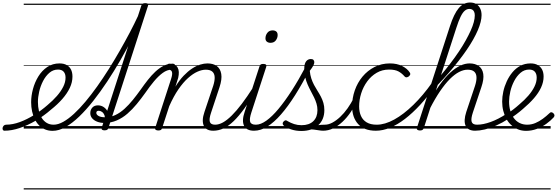

<svg xmlns="http://www.w3.org/2000/svg" viewBox="-189 -1024 4435 1529"><path d="M-154 17Q-163 17 -166.5 9.5Q-170 2 -168 -7Q-166 -16 -159 -23.5Q-152 -31 -140 -31Q-88 -31 -31 -52Q26 -73 83 -108.5Q140 -144 189 -187Q232 -223 264 -259.5Q296 -296 314.5 -333Q333 -370 333 -406Q333 -436 318 -453Q303 -470 273 -470Q262 -470 257.5 -477Q253 -484 254.5 -494Q256 -504 264 -511.5Q272 -519 285 -519Q320 -519 343 -505.5Q366 -492 377 -469Q388 -446 388 -414Q388 -369 367 -324.5Q346 -280 307.5 -236Q269 -192 216 -150Q160 -101 96 -63.5Q32 -26 -32 -4.5Q-96 17 -154 17ZM0 475H444V485H0ZM0 -20H444V0H0ZM0 -505H444V-500H0ZM0 -995H444V-985H0Z M230 18Q198 18 171 7Q144 -4 123 -25Q102 -46 88 -74.5Q74 -103 66.5 -137.5Q59 -172 59 -210Q59 -261 73.5 -315Q88 -369 116.5 -415.5Q145 -462 187.5 -490.5Q230 -519 285 -519Q295 -519 299 -511.5Q303 -504 301 -494Q299 -484 291.5 -477Q284 -470 273 -470Q234 -470 204 -444Q174 -418 153.5 -378Q133 -338 123 -294Q113 -250 113 -212Q113 -174 121 -141Q129 -108 144.5 -83.5Q160 -59 183.5 -45Q207 -31 238 -31Q274 -31 315 -54Q356 -77 400.5 -118Q445 -159 491.5 -214.5Q538 -270 585 -336Q632 -402 677 -473.5Q722 -545 764 -618.5Q806 -692 843.5 -763Q881 -834 911 -899Q915 -907 922.5 -910Q930 -913 937.5 -911.5Q945 -910 948.5 -904.5Q952 -899 949 -891Q911 -810 866 -722Q821 -634 770.5 -546Q720 -458 665 -375Q610 -292 554 -221Q498 -150 442.5 -96.5Q387 -43 333.5 -12.5Q280 18 230 18ZM444 475V485ZM444 -20V0ZM444 -505V-500ZM444 -995V-985Z M643 14Q631 14 624.5 9.5Q618 5 621 -7L936 -978Q940 -990 947 -994.5Q954 -999 967 -999Q983 -999 988.5 -993.5Q994 -988 989 -976L674 -4Q671 5 664.5 9.5Q658 14 643 14ZM444 475H958V485H444ZM444 -20H958V0H444ZM444 -505H958V-500H444ZM444 -995H958V-985H444Z M641 -45Q610 -45 584.5 -55Q559 -65 544.5 -82.5Q530 -100 530 -123Q530 -149 546 -167Q562 -185 591 -185Q617 -185 638 -170.5Q659 -156 669 -133Q679 -110 670 -82L642 -69Q649 -91 642.5 -107.5Q636 -124 623 -133Q610 -142 597 -142Q578 -142 578 -125Q578 -111 596 -100.5Q614 -90 649 -90Q692 -90 730 -108Q768 -126 802.5 -157.5Q837 -189 869 -228.5Q901 -268 931 -310Q959 -350 988 -387Q1017 -424 1048 -453Q1079 -482 1113 -499.5Q1147 -517 1186 -517Q1199 -517 1203 -509.5Q1207 -502 1204.5 -493Q1202 -484 1194.5 -476.5Q1187 -469 1177 -469Q1142 -469 1107 -443.5Q1072 -418 1037 -376Q1002 -334 967 -283Q935 -238 900 -195.5Q865 -153 826 -119Q787 -85 741 -65Q695 -45 641 -45ZM958 475H996V485H958ZM958 -20H996V0H958ZM958 -505H996V-500H958ZM958 -995H996V-985H958Z M1509 17Q1481 17 1462 7Q1443 -3 1434 -22.5Q1425 -42 1426 -69.5Q1427 -97 1439 -132L1509 -341Q1522 -382 1520.5 -410.5Q1519 -439 1501.5 -454Q1484 -469 1450 -469Q1419 -469 1383 -453Q1347 -437 1308.5 -402.5Q1270 -368 1232 -313Q1194 -258 1159 -179L1102 -4Q1099 6 1092.5 10.5Q1086 15 1071 15Q1059 15 1051.5 10Q1044 5 1047 -6L1173 -394Q1186 -433 1180.5 -451Q1175 -469 1152 -469Q1141 -469 1136.5 -476.5Q1132 -484 1133.5 -493Q1135 -502 1142 -509.5Q1149 -517 1161 -517Q1185 -517 1201 -509Q1217 -501 1225.5 -486Q1234 -471 1235 -450.5Q1236 -430 1230 -404L1208 -334Q1240 -386 1273.5 -421Q1307 -456 1340.5 -478Q1374 -500 1405 -509.5Q1436 -519 1463 -519Q1509 -519 1537.5 -498Q1566 -477 1573 -435Q1580 -393 1559 -329L1492 -127Q1475 -77 1482 -54Q1489 -31 1524 -31Q1534 -31 1538 -23.5Q1542 -16 1540.5 -7Q1539 2 1531 9.5Q1523 17 1509 17ZM995 475H1666V485H995ZM995 -20H1666V0H995ZM995 -505H1666V-500H995ZM995 -995H1666V-985H995Z M1509 17Q1498 17 1493.5 9.5Q1489 2 1490.5 -7Q1492 -16 1500.5 -23.5Q1509 -31 1524 -31Q1554 -31 1586.5 -49Q1619 -67 1656.5 -104Q1694 -141 1736.5 -197Q1779 -253 1828 -330Q1835 -341 1844 -339.5Q1853 -338 1858 -330Q1863 -322 1857 -312Q1804 -225 1758.5 -162Q1713 -99 1672 -59.5Q1631 -20 1591 -1.5Q1551 17 1509 17ZM1666 475V485ZM1666 -20V0ZM1666 -505V-500ZM1666 -995V-985Z M1834 17Q1804 17 1784 7Q1764 -3 1754.5 -22.5Q1745 -42 1746 -69.5Q1747 -97 1759 -132L1877 -494Q1881 -506 1887 -510.5Q1893 -515 1907 -515Q1923 -515 1929 -509Q1935 -503 1931 -491L1813 -129Q1796 -78 1803 -54.5Q1810 -31 1848 -31Q1859 -31 1863 -23.5Q1867 -16 1865.5 -7Q1864 2 1856 9.5Q1848 17 1834 17ZM1965 -683Q1948 -683 1936.5 -692Q1925 -701 1925 -719Q1925 -743 1940 -762.5Q1955 -782 1982 -782Q2000 -782 2011 -773Q2022 -764 2022 -745Q2022 -722 2007.5 -702.5Q1993 -683 1965 -683ZM1666 475H1991V485H1666ZM1666 -20H1991V0H1666ZM1666 -505H1991V-500H1666ZM1666 -995H1991V-985H1666Z M1834 17Q1823 17 1819 9.5Q1815 2 1817.5 -7Q1820 -16 1828 -23.5Q1836 -31 1849 -31Q1887 -31 1932.5 -63.5Q1978 -96 2028.5 -156.5Q2079 -217 2134 -302Q2189 -387 2245 -493Q2251 -503 2260.5 -502Q2270 -501 2276 -492Q2282 -483 2276 -470Q2218 -356 2161 -266Q2104 -176 2049 -113Q1994 -50 1940.5 -16.5Q1887 17 1834 17ZM1991 475V485ZM1991 -20V0ZM1991 -505V-500ZM1991 -995V-985Z M2385 17Q2368 17 2349 13.5Q2330 10 2307 7.5Q2284 5 2254 7L2281 -16Q2310 -22 2331 -25.5Q2352 -29 2369 -30Q2386 -31 2399 -31Q2408 -31 2412 -23.5Q2416 -16 2414 -7Q2412 2 2404.5 9.5Q2397 17 2385 17ZM2211 19Q2167 19 2129.5 6.5Q2092 -6 2070 -24Q2062 -32 2062 -40.5Q2062 -49 2070 -57Q2079 -66 2086 -66Q2093 -66 2104 -58Q2126 -45 2153.5 -36Q2181 -27 2212 -27Q2273 -27 2306 -59Q2339 -91 2339 -147Q2339 -174 2331.5 -199Q2324 -224 2312 -248.5Q2300 -273 2286.5 -298Q2273 -323 2261 -350.5Q2249 -378 2241.5 -409Q2234 -440 2234 -476Q2234 -516 2248.5 -535Q2263 -554 2287 -554Q2301 -554 2307.5 -546.5Q2314 -539 2314 -529Q2314 -516 2305.5 -500.5Q2297 -485 2278 -460Q2281 -427 2290 -399.5Q2299 -372 2312 -347.5Q2325 -323 2339.5 -300.5Q2354 -278 2366.5 -254Q2379 -230 2386.5 -204Q2394 -178 2394 -147Q2394 -71 2344.5 -26Q2295 19 2211 19ZM1991 475H2541V485H1991ZM1991 -20H2541V0H1991ZM1991 -505H2541V-500H1991ZM1991 -995H2541V-985H1991Z M2384 17Q2373 17 2368.5 9.5Q2364 2 2365.5 -7Q2367 -16 2375.5 -23.5Q2384 -31 2399 -31Q2427 -31 2458 -47.5Q2489 -64 2520 -93Q2551 -122 2579 -161.5Q2607 -201 2630 -247Q2635 -257 2644 -256.5Q2653 -256 2659.5 -249.5Q2666 -243 2661 -233Q2636 -179 2605 -133Q2574 -87 2538 -53.5Q2502 -20 2463.5 -1.5Q2425 17 2384 17ZM2541 475V485ZM2541 -20V0ZM2541 -505V-500ZM2541 -995V-985Z M2804 17Q2711 17 2663 -36Q2615 -89 2615 -177Q2615 -243 2636.5 -304.5Q2658 -366 2698 -414Q2738 -462 2793.5 -490.5Q2849 -519 2916 -519Q2972 -519 3013 -498.5Q3054 -478 3074 -447Q3080 -438 3078 -431Q3076 -424 3066 -415Q3055 -408 3047 -408Q3039 -408 3032 -416Q3013 -439 2985.5 -454.5Q2958 -470 2909 -470Q2855 -470 2811 -444.5Q2767 -419 2735.5 -376Q2704 -333 2687.5 -281Q2671 -229 2671 -176Q2671 -134 2685.5 -101Q2700 -68 2731 -49.5Q2762 -31 2810 -31Q2821 -31 2825.5 -23.5Q2830 -16 2829 -6.5Q2828 3 2821.5 10Q2815 17 2804 17ZM2541 475H3076V485H2541ZM2541 -20H3076V0H2541ZM2541 -505H3076V-500H2541ZM2541 -995H3076V-985H2541Z M2805 17Q2794 17 2789 10Q2784 3 2784.5 -6.5Q2785 -16 2792 -23.5Q2799 -31 2811 -31Q2876 -31 2950.5 -72Q3025 -113 3102.5 -188.5Q3180 -264 3252 -366Q3261 -380 3269 -376Q3277 -372 3280 -360.5Q3283 -349 3276 -338Q3218 -255 3157 -189Q3096 -123 3036 -77Q2976 -31 2917.5 -7Q2859 17 2805 17ZM3076 475V485ZM3076 -20V0ZM3076 -505V-500ZM3076 -995V-985Z M3595 17Q3566 17 3547 7Q3528 -3 3519 -22.5Q3510 -42 3511.5 -70Q3513 -98 3524 -132L3594 -341Q3607 -382 3605.5 -410.5Q3604 -439 3587 -454Q3570 -469 3535 -469Q3502 -469 3466.5 -450.5Q3431 -432 3393.5 -394.5Q3356 -357 3316 -298.5Q3276 -240 3235 -160L3228 -209Q3272 -292 3314.5 -351Q3357 -410 3398 -447Q3439 -484 3477 -501.5Q3515 -519 3551 -519Q3595 -519 3624 -498Q3653 -477 3659.5 -435Q3666 -393 3644 -329L3577 -129Q3560 -78 3567 -54.5Q3574 -31 3610 -31Q3619 -31 3623.5 -23.5Q3628 -16 3626.5 -7Q3625 2 3617 9.5Q3609 17 3595 17ZM3155 15Q3143 15 3135.5 10Q3128 5 3131 -6L3394 -815Q3426 -914 3464 -959Q3502 -1004 3554 -1004Q3584 -1004 3604 -991.5Q3624 -979 3635 -956.5Q3646 -934 3646 -903Q3646 -879 3638.5 -848.5Q3631 -818 3616 -783Q3601 -748 3579 -709Q3557 -670 3528 -627.5Q3499 -585 3463.5 -539.5Q3428 -494 3386.5 -446Q3345 -398 3297 -348L3186 -4Q3182 6 3175.5 10.5Q3169 15 3155 15ZM3323 -426Q3364 -475 3400.5 -523Q3437 -571 3467 -616Q3497 -661 3520 -702.5Q3543 -744 3559.5 -780.5Q3576 -817 3584 -847.5Q3592 -878 3592 -901Q3592 -918 3587 -929.5Q3582 -941 3572.5 -947Q3563 -953 3549 -953Q3529 -953 3512 -938.5Q3495 -924 3479 -891Q3463 -858 3445 -802ZM3076 475H3752V485H3076ZM3076 -20H3752V0H3076ZM3076 -505H3752V-500H3076ZM3076 -995H3752V-985H3076Z M3594 17Q3582 17 3578 9.5Q3574 2 3577 -7Q3580 -16 3588.5 -23.5Q3597 -31 3610 -31Q3658 -31 3718 -52.5Q3778 -74 3844 -117Q3851 -122 3857.5 -119Q3864 -116 3868 -108Q3872 -100 3871 -92Q3870 -84 3862 -79Q3811 -46 3762.5 -24.5Q3714 -3 3671.5 7Q3629 17 3594 17ZM3752 475V485ZM3752 -20V0ZM3752 -505V-500ZM3752 -995V-985Z M3846 -116Q3873 -133 3898.5 -152.5Q3924 -172 3946 -192Q3988 -227 4019 -263Q4050 -299 4067.5 -335Q4085 -371 4085 -406Q4085 -436 4070 -453Q4055 -470 4025 -470Q3986 -470 3956 -444Q3926 -418 3905.5 -378.5Q3885 -339 3875 -295.5Q3865 -252 3865 -216Q3865 -175 3875 -141.5Q3885 -108 3903.5 -83Q3922 -58 3949 -44.5Q3976 -31 4009 -31Q4043 -31 4074 -44Q4105 -57 4133.5 -78Q4162 -99 4186 -122Q4194 -131 4202.5 -130Q4211 -129 4218 -122Q4225 -115 4226.5 -107Q4228 -99 4220 -89Q4195 -62 4161 -37.5Q4127 -13 4086 2.5Q4045 18 4000 18Q3965 18 3936 6Q3907 -6 3883.5 -27Q3860 -48 3844 -77Q3828 -106 3819 -141Q3810 -176 3810 -215Q3810 -253 3819 -294.5Q3828 -336 3846.5 -376Q3865 -416 3892 -448.5Q3919 -481 3955 -500Q3991 -519 4037 -519Q4071 -519 4094 -505.5Q4117 -492 4128.5 -469Q4140 -446 4140 -414Q4140 -371 4120 -327.5Q4100 -284 4063 -241.5Q4026 -199 3976 -157Q3951 -135 3923 -114Q3895 -93 3866 -75ZM3752 475H4196V485H3752ZM3752 -20H4196V0H3752ZM3752 -505H4196V-500H3752ZM3752 -995H4196V-985H3752Z"/></svg>

Font: Playwrite CZ Guides
Style: Regular
Weight: 400
Designer: Veronika Burian, José Scaglione
Foundry: TypeTogether
Version: Version 1.003